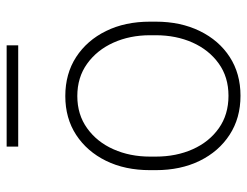

<svg xmlns="http://www.w3.org/2000/svg" viewBox="-106 -656 772 601"><g transform="rotate(-90 280.5 -356.0)"><path d="M280.8 10.3Q210.9 10.3 158.7 -23.7Q106.4 -57.6 77.1 -117.4Q47.9 -177.2 47.9 -254.9V-272.9Q47.9 -351.1 77.1 -410.6Q106.4 -470.2 158.4 -504.2Q210.4 -538.1 279.8 -538.1Q349.6 -538.1 401.9 -504.2Q454.1 -470.2 483.4 -410.6Q512.7 -351.1 512.7 -272.9V-254.9Q512.7 -177.2 483.4 -117.2Q454.1 -57.1 402.1 -23.4Q350.1 10.3 280.8 10.3ZM280.8 -27.3Q339.4 -27.3 381.8 -57.9Q424.3 -88.4 447.3 -139.9Q470.2 -191.4 470.2 -254.9V-272.9Q470.2 -335.9 447 -387.5Q423.8 -439 381.1 -469.7Q338.4 -500.5 279.8 -500.5Q221.7 -500.5 179 -469.7Q136.2 -439 113.3 -387.5Q90.3 -335.9 90.3 -272.9V-254.9Q90.3 -190.9 113.3 -139.4Q136.2 -87.9 179 -57.6Q221.7 -27.3 280.8 -27.3ZM121.6 -685.5V-721.7H438.5V-685.5Z"/></g></svg>

Font: Roboto Slab ExtraLight
Style: Regular
Weight: 250
Designer: Google
Version: Version 2.000; ttfautohint (v1.8.1.43-b0c9)